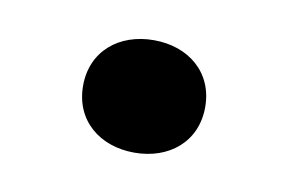

<svg xmlns="http://www.w3.org/2000/svg" viewBox="-33 -414 341 227"><g transform="rotate(10 137.5 -300.5)"><path d="M137.5 -367.5C95.8 -367.5 64.2 -341.7 64.2 -300C64.2 -258.3 95.8 -232.5 137.5 -232.5C179.2 -232.5 210.8 -258.3 210.8 -300C210.8 -341.7 179.2 -367.5 137.5 -367.5Z"/></g></svg>

Font: Boon SemiBold
Style: Regular
Weight: 600
Designer: Sungsit Sawaiwan
Foundry: FontUni
Version: Version 2.0